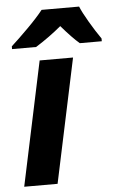

<svg xmlns="http://www.w3.org/2000/svg" viewBox="-54 -804 522 842"><g transform="rotate(-5 206.5 -383.0)"><path d="M165 0 280.8 -545.9H133.8L18.1 0ZM412.6 -606V-618.2C396.3 -641.6 379.7 -667.7 362.8 -696.5C345.9 -725.3 333.8 -748.5 326.7 -766.1H161.6C144.7 -744.6 121.6 -719.2 92.3 -689.9C63 -660.6 38.1 -636.7 17.6 -618.2V-606H123.5C164.9 -632 202.6 -659.3 236.8 -688C269 -650.6 295.4 -623.2 315.9 -606Z"/></g></svg>

Font: OpenSans
Style: Bold Italic
Weight: 700
Italic angle: -12°
Foundry: Ascender Corporation
Version: Version 1.10; ttfautohint (v1.2) -l 8 -r 50 -G 200 -x 14 -D 